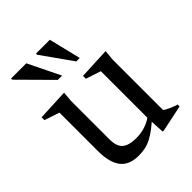

<svg xmlns="http://www.w3.org/2000/svg" viewBox="-198 -804 928 928"><g transform="rotate(-45 266.5 -340.0)"><path d="M164 -146.5Q164 -115 173.5 -95.8Q183 -76.5 204.5 -67.5Q226 -58.5 262 -58.5Q298 -58.5 331 -71.2Q364 -84 380 -102L395 -85.5Q365.5 -58 341.5 -39.5Q317.5 -21 296.2 -10Q275 1 254 5.5Q233 10 208.5 10Q144.5 10 114.5 -28.8Q84.5 -67.5 84.5 -146.5V-408.5L7.5 -434V-453.5L168.5 -461L164 -409ZM372.5 9.5 367.5 -82.5V-408.5L290.5 -434V-453.5L452.5 -461L447.5 -409V-63.5Q452 -59.5 460.2 -55Q468.5 -50.5 478.5 -46Q488.5 -41.5 498.2 -37.8Q508 -34 516 -32.5V-19L380 9.5ZM220 -526H190.5L35.5 -682.5V-690.5H139.5ZM340.5 -526H317L206 -682.5V-690.5H300.5Z"/></g></svg>

Font: Newsreader 36pt
Style: Regular
Weight: 400
Designer: Hugues Gentile
Foundry: Production Type
Version: Version 1.003